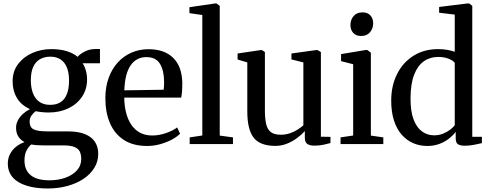

<svg xmlns="http://www.w3.org/2000/svg" viewBox="-20 -839 2844 1118"><path d="M257.5 258.5Q204 258.5 160.8 249Q117.5 239.5 87.2 221.2Q57 203 41.2 176Q25.5 149 25.5 114Q25.5 83 38.5 58Q51.5 33 73.8 15.2Q96 -2.5 123 -11.5Q99.5 -24 86.5 -44.5Q73.5 -65 73.5 -95.5Q73.5 -118.5 84.8 -139.2Q96 -160 114.5 -176.5Q133 -193 154.5 -203.5Q102.5 -227.5 78 -269.2Q53.5 -311 53.5 -365.5Q53.5 -424 85.5 -466.2Q117.5 -508.5 169 -530.8Q220.5 -553 278 -553Q330.5 -553 369 -541Q407.5 -529 432 -508Q443.5 -523 472.2 -538.2Q501 -553.5 535 -553.5H562V-470.5H461Q468.5 -460 474.2 -445.5Q480 -431 483.5 -413.8Q487 -396.5 487 -377.5Q487 -318.5 457.2 -275Q427.5 -231.5 377.2 -207.8Q327 -184 264 -184Q244 -184 224.2 -186Q204.5 -188 187.5 -191.5Q174 -181 163.2 -166Q152.5 -151 152.5 -131Q152.5 -97.5 176 -85.8Q199.5 -74 255 -74H375.5Q435.5 -74 474.8 -58Q514 -42 533 -12.8Q552 16.5 552 56.5Q552 101 529.5 138Q507 175 466.8 202Q426.5 229 373 243.8Q319.5 258.5 257.5 258.5ZM268 211Q318.5 211 360.5 196Q402.5 181 427.8 153.2Q453 125.5 453 86.5Q453 62 444.8 44.2Q436.5 26.5 413.5 17Q390.5 7.5 347.5 7.5H232.5Q211.5 7.5 193.8 6.2Q176 5 162 2Q144.5 17 133.5 39.5Q122.5 62 122.5 96Q122.5 133 138.8 158.8Q155 184.5 187.2 197.8Q219.5 211 268 211ZM271.5 -228.5Q328 -228.5 355 -265Q382 -301.5 382 -370.5Q382 -415.5 369.5 -446.2Q357 -477 332.5 -493Q308 -509 273 -509Q239.5 -509 213.8 -494.8Q188 -480.5 173.8 -450.2Q159.5 -420 159.5 -372Q159.5 -330.5 171.2 -298Q183 -265.5 208 -247Q233 -228.5 271.5 -228.5Z M836.5 11Q755.5 11 701.5 -24Q647.5 -59 620.5 -121.5Q593.5 -184 593.5 -267Q593.5 -333 612.8 -385.8Q632 -438.5 666.2 -475.8Q700.5 -513 746.2 -532.8Q792 -552.5 845 -552.5Q936.5 -552.5 987.8 -502.8Q1039 -453 1041.5 -358.5Q1041.5 -328.5 1040 -307.2Q1038.5 -286 1035 -270.5H703.5Q704 -223 714.2 -182.8Q724.5 -142.5 744.5 -112.8Q764.5 -83 795 -66.5Q825.5 -50 866 -50Q907 -50 948 -64.5Q989 -79 1011.5 -97L1028.5 -60.5Q1011 -42.5 980.8 -26.2Q950.5 -10 913 0.5Q875.5 11 836.5 11ZM704 -313 933 -316.5Q934.5 -326.5 935 -338.8Q935.5 -351 935.5 -361.5Q935.5 -427 911.8 -466.8Q888 -506.5 832 -506.5Q804 -506.5 781 -494.8Q758 -483 741.2 -459.2Q724.5 -435.5 715 -399Q705.5 -362.5 704 -313Z M1158 -50V-751.5L1083 -762.5V-797L1233 -819H1240.5L1259.5 -805V-49.5L1336.5 -39V0H1084.5V-39Z M1810 9Q1783.5 9 1769.2 -1Q1755 -11 1755 -36.5V-75.5Q1737.5 -56 1711 -36Q1684.5 -16 1652 -2.8Q1619.5 10.5 1583.5 10.5Q1495 10.5 1457.5 -36.8Q1420 -84 1420 -190.5V-475.5L1363.5 -492.5V-527.5L1498.5 -547.5H1505L1522.5 -536V-196Q1522.5 -147 1530 -115.8Q1537.5 -84.5 1557.5 -69.5Q1577.5 -54.5 1615 -54.5Q1644 -54.5 1668.8 -63.2Q1693.5 -72 1713.2 -84.5Q1733 -97 1746.5 -109.5V-475.5L1677 -493V-527.5L1821 -547.5H1828.5L1848.5 -536V-43L1904.5 -42L1904 -6Q1887 -1.5 1863.8 3.8Q1840.5 9 1810 9Z M1963 0V-39L2036.5 -50V-465L1966 -483V-524L2110.5 -548H2119L2139.5 -532V-49.5L2212 -39V0ZM2082.5 -629.5Q2053 -629.5 2036.8 -647.5Q2020.5 -665.5 2020.5 -693.5Q2020.5 -723.5 2038.8 -745.2Q2057 -767 2090 -767H2091Q2120.5 -767 2136.8 -749.2Q2153 -731.5 2153 -703.5Q2153 -673.5 2134.8 -651.5Q2116.5 -629.5 2083.5 -629.5Z M2468 11Q2424.5 11 2386.5 -5.2Q2348.5 -21.5 2319.5 -54.2Q2290.5 -87 2274.2 -136.8Q2258 -186.5 2258 -253.5Q2258 -339.5 2291.8 -407.2Q2325.5 -475 2387.2 -514Q2449 -553 2531.5 -553Q2560.5 -553 2585.5 -548.5Q2610.5 -544 2628 -537.5V-754L2537 -765V-798.5L2702.5 -819H2712L2730 -805V-42.5H2786V-5.5Q2767 -1 2740.2 4.2Q2713.5 9.5 2686 9.5Q2660.5 9.5 2647 1.2Q2633.5 -7 2633.5 -35.5V-71Q2619.5 -52 2595.8 -33Q2572 -14 2539.8 -1.5Q2507.5 11 2468 11ZM2507 -51Q2535.5 -51 2559.2 -60.5Q2583 -70 2600.8 -83.5Q2618.5 -97 2628 -109.5V-473Q2619.5 -486 2592.8 -496.8Q2566 -507.5 2531.5 -507.5Q2484 -507.5 2448 -482.2Q2412 -457 2391.5 -404Q2371 -351 2370.5 -268Q2370 -190.5 2388.5 -142.8Q2407 -95 2438.2 -73Q2469.5 -51 2507 -51Z"/></svg>

Font: Merriweather 60pt
Style: Regular
Weight: 400
Version: Version 2.100